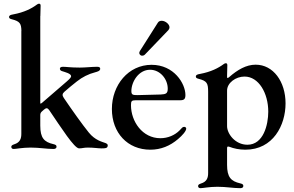

<svg xmlns="http://www.w3.org/2000/svg" viewBox="-20 -794 1582 1033"><path d="M405.5 4.3C422.9 4.3 430.4 0 452.4 0C484.4 0 508.2 4.3 525.6 4.3C545.5 4.3 559.7 4.6 559.7 -12.1C559.7 -17.8 555 -21 548.3 -24.1C529.8 -31.2 491.8 -38.7 457.7 -81C422.6 -124.3 368.6 -200.3 322.8 -267.8C313.6 -281.6 315 -290.1 327.1 -300.8C349.1 -320 371.1 -338.4 393.5 -355.8C422.6 -378.9 454.9 -395.6 493.3 -405.5C502.5 -408 519.2 -411.9 519.2 -424C519.2 -431.5 513.8 -435 501.4 -434.7C469.5 -434.3 439.3 -430.4 409.4 -430.4C359 -430.4 336.3 -434.7 319.2 -434.7C308.2 -434.7 302.2 -431.1 302.2 -424.4C302.2 -418.3 306.1 -413.7 312.9 -411.6C329.9 -405.9 362.6 -398.4 362.6 -383.9C362.6 -378.6 356.9 -371.1 339.8 -356.2L204.9 -239.7C199.9 -236.2 197.8 -235.4 196.7 -238.6V-707.7L197.1 -708.1C197.1 -728.7 198.5 -749.6 198.5 -763.8C198.5 -771 195.3 -774.1 190.3 -774.1C186.4 -774.1 182.9 -772.7 178.3 -769.2C150.9 -748.6 110.4 -727.6 51.1 -716.6C36.6 -714.1 28.8 -711.3 28.8 -702.4C28.8 -695.7 33.7 -692.8 43.7 -690.3C86.6 -679.3 94.5 -668 95.2 -627.1L94.8 -626.8V-74.6C94.8 -49.4 88.8 -27.3 55.8 -17.4C44.7 -13.8 40.8 -9.9 40.8 -3.9C40.8 3.6 46.2 7.5 53.6 7.5C67.1 7.5 100.5 0 144.9 0C191.8 0 230.8 7.5 267 7.5C274.5 7.5 284.1 5.7 284.1 -5C284.1 -12.4 279.5 -15.6 267.4 -18.5C217.7 -29.8 196.7 -51.5 196.7 -117.9V-175.4C197.1 -183.2 198.9 -188.2 204.5 -193.5L216.6 -204.2C228.7 -214.8 236.2 -214.1 245.4 -200.6C310 -105.5 380 4.3 405.5 4.3Z M788.7 11.4C845.5 11.4 894.9 -8.9 937.9 -45.8C960.9 -65 981.9 -89.1 981.9 -101.9C981.9 -107.6 977.3 -111.5 970.5 -111.5C960.9 -111.5 958.8 -104.4 946 -92.3C920.8 -66.8 883.5 -50.4 843 -50.4C745.7 -50.4 684.7 -141 684.7 -228C684.7 -249.3 687.5 -254.6 709.9 -254.6H949.2C969.8 -254.6 977.6 -260.7 977.6 -282.7C977.6 -344.5 916.2 -445.3 795.5 -445.3C670.5 -445.3 582 -336.3 582 -207.7C582 -79.2 666.5 11.4 788.7 11.4ZM686.8 -304C686.8 -353.7 725.9 -418.7 787.3 -418.7C841.3 -418.7 882.5 -369 882.5 -316.8C882.5 -291.2 872.9 -286.9 844.5 -285.5C793.7 -284.1 722.3 -282.3 720.9 -282.3C695 -282.3 686.8 -283.4 686.8 -304ZM729.4 -508.9C729.4 -504.3 733.3 -494.3 745.4 -494.3C750.4 -494.3 755.3 -496.1 759.9 -500.7L885.7 -631.7C889.9 -636.4 892 -641.7 892 -647C892 -664.1 869.3 -682.2 850.1 -682.2C842 -682.2 833.8 -679.7 829.2 -671.9L733.3 -520.6C730.1 -515.3 729.4 -512.4 729.4 -508.9Z M1058.6 218.4C1072.1 218.4 1105.5 210.9 1149.9 210.9C1196.7 210.9 1235.8 218.4 1272 218.4C1279.5 218.4 1289.1 216.6 1289.1 206C1289.1 198.5 1284.4 195.3 1272.4 192.5C1222.7 181.1 1201.7 159.4 1201.7 93V2.8C1202.1 -5.3 1204.5 -7.1 1212.4 -4.6L1214.1 -4.3C1237.2 5 1267.8 11.4 1300.1 11.4C1449.2 11.4 1516.3 -119.7 1516.3 -237.9C1516.3 -354.8 1450.3 -446 1355.5 -446C1304.3 -446 1257.8 -418.3 1213.4 -379.6L1210.2 -377.1C1203.8 -372.2 1202.1 -373.2 1201.7 -381.4V-387.8C1201.7 -408.4 1203.1 -429.3 1203.1 -443.5C1203.1 -450.6 1199.9 -453.8 1195.3 -453.8C1191.1 -453.8 1187.9 -452.4 1183.2 -448.9C1155.5 -428.3 1115.4 -407.3 1056.1 -396.3C1041.5 -393.8 1033.7 -391 1033.7 -382.1C1033.7 -375.4 1038.4 -372.5 1048.7 -370C1093.8 -358.3 1099.8 -346.2 1099.8 -299.7V136.4C1099.8 161.6 1093.8 183.6 1060.7 193.5C1049.7 197.1 1045.8 201 1045.8 207C1045.8 214.5 1051.1 218.4 1058.6 218.4ZM1201.7 -115.1V-306.8C1201.7 -348 1248.2 -382.1 1295.5 -382.1C1372.2 -382.1 1423.3 -292.6 1423.3 -193.2C1423.3 -123.6 1397.7 -15.3 1311.1 -15.3C1245 -15.3 1201.7 -74.6 1201.7 -115.1Z"/></svg>

Font: Margiela Serif Medium
Style: Regular
Weight: 500
Designer: Andreas Faust, Stefan Endress
Version: Version 1.002;FEAKit 1.0